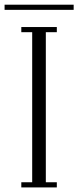

<svg xmlns="http://www.w3.org/2000/svg" viewBox="-61 -818 342 838"><path d="M32 0V-22.5H79.5V-677.5H32V-700H187V-677.5H139V-22.5H187V0ZM-41 -775V-797.5H260.5V-775Z"/></svg>

Font: Imbue 50pt Light
Style: Regular
Weight: 300
Designer: Tyler Finck
Foundry: Etcetera Type Company
Version: Version 1.102; ttfautohint (v1.8.3)